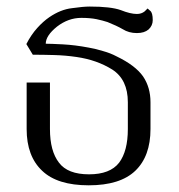

<svg xmlns="http://www.w3.org/2000/svg" viewBox="-20 -552 541 580"><path d="M332 -381.8Q313.5 -391.6 292 -397.5Q270.5 -404.3 248 -408.2Q207 -416 169.9 -418Q132.8 -419.9 118.2 -419.9Q118.2 -444.3 152.3 -471.7Q186.5 -498 225.6 -498Q252 -498 271.5 -494.1Q290 -490.2 304.7 -485.4Q332 -474.6 350.6 -463.9Q369.1 -452.1 393.6 -452.1Q416 -452.1 428.7 -462.9Q441.4 -474.6 441.4 -491.2Q441.4 -513.7 433.6 -519.5Q425.8 -526.4 425.8 -526.4Q425.8 -526.4 417 -517.6Q407.2 -509.8 393.6 -509.8Q374 -509.8 344.7 -521.5Q314.5 -532.2 251 -532.2Q231.4 -532.2 197.3 -527.3Q163.1 -523.4 128.9 -500Q110.4 -487.3 92.8 -467.8Q74.2 -447.3 59.6 -418.9Q66.4 -408.2 79.1 -386.7Q109.4 -386.7 143.6 -385.7Q177.7 -384.8 210.9 -379.9Q272.5 -371.1 319.3 -341.8Q366.2 -311.5 366.2 -243.2Q366.2 -215.8 366.2 -162.1Q366.2 -95.7 339.8 -60.5Q312.5 -25.4 249 -25.4Q184.6 -25.4 158.2 -60.5Q130.9 -95.7 130.9 -162.1Q130.9 -209 130.9 -302.7Q113.3 -302.7 60.5 -302.7Q60.5 -267.6 60.5 -162.1Q60.5 -80.1 107.4 -36.1Q153.3 7.8 248 7.8Q342.8 7.8 388.7 -36.1Q434.6 -80.1 434.6 -162.1Q434.6 -189.5 434.6 -243.2Q434.6 -288.1 412.1 -321.3Q388.7 -354.5 332 -381.8Z"/></svg>

Font: BSRU BANSOMDEJ
Style: Regular
Weight: 400
Designer: Wisit Potiwat
Version: Version 1.000;PS 002.000;hotconv 1.0.70;makeotf.lib2.5.58329